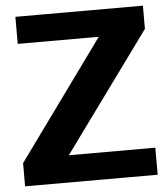

<svg xmlns="http://www.w3.org/2000/svg" viewBox="-51 -746 693 792"><g transform="rotate(-5 295.5 -350.0)"><path d="M21 -96 439 -673 517 -588H42V-700H570V-604L150 -27L71 -112H570V0H21Z"/></g></svg>

Font: Pathway Extreme 8pt Thin 12pt
Style: Bold
Weight: 700
Version: Version 1.001;gftools[0.9.26]